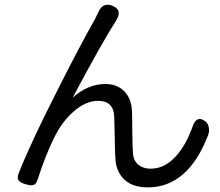

<svg xmlns="http://www.w3.org/2000/svg" viewBox="-20 -787 955 832"><path d="M620 25Q549 25 513 -15Q483 -48 480 -98Q478 -129 477 -200Q476 -258 475 -282Q472 -350 405 -350Q350 -350 296 -301Q249 -259 217 -195Q179 -120 143 -9Q137 12 124 15Q114 18 90 11Q67 4 61 -5Q53 -16 61 -36Q111 -164 227 -392Q323 -583 391 -703Q401 -723 406 -734Q426 -779 467 -762Q513 -744 482 -696Q421 -601 295 -364Q361 -423 437 -423Q487 -423 518 -392Q550 -360 552 -304Q553 -281 553 -230Q554 -153 556 -125Q558 -90 580 -73Q600 -56 633 -56Q695 -56 745 -113Q786 -159 814 -237Q822 -263 836.5 -269.5Q851 -276 871 -260Q882 -251 885 -234Q888 -218 882 -202Q795 25 620 25Z"/></svg>

Font: GenSenRounded JP R
Style: Regular
Weight: 400
Version: Version 1.501;PS 1;hotconv 16.6.51;makeotf.lib2.5.65220